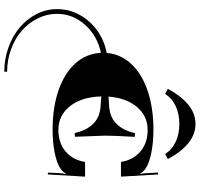

<svg xmlns="http://www.w3.org/2000/svg" viewBox="-38 -655 920 884"><g transform="rotate(90 422.0 -213.0)"><path d="M412.2 -513.5 389 -525.8Q419.6 -583.9 460.4 -618.4Q501.3 -653 550.7 -653Q600.1 -653 641 -618.4Q681.8 -583.9 712.4 -525.8L689.2 -513.5Q667.4 -546.3 631.6 -562.5Q595.7 -578.7 550.7 -578.7Q505.7 -578.7 469.8 -562.5Q434 -546.3 412.2 -513.5ZM223.8 -244.3Q229 -308.6 274.3 -357.3Q319.5 -406 397.9 -432.7Q476.4 -459.4 576.9 -459.4Q634.6 -459.4 682 -450Q729.5 -440.6 754.4 -424.4Q773.6 -411.7 777.5 -399.5L781 -400.3Q778 -410.8 777.5 -424.8L774.5 -480.8L783.2 -481.2L793.3 -309.9H725.5L725.1 -312.5Q715.9 -366.7 677.2 -399.7Q638.5 -432.7 578.2 -432.7Q514 -432.7 472.5 -383.5Q430.9 -334.4 424.8 -252.6L471.2 -255.7Q521.4 -259.2 551.8 -291.1Q582.2 -323 592.7 -374.6L610.1 -373.7Q604.5 -276.7 604.5 -237.3L609.7 -97.9L592.2 -97Q581.7 -148.6 551.6 -180.5Q521.4 -212.4 471.2 -215.9L424 -219.4Q426.1 -130.2 468.3 -76Q510.5 -21.9 578.2 -21.9Q638.5 -21.9 677.2 -54.9Q715.9 -87.8 725.1 -142L725.5 -144.7H793.3L783.2 26.7L774.5 26.2L777.5 -29.7Q778 -43.7 781 -54.2L777.5 -55.1Q773.6 -42.8 754.4 -30.2Q729.5 -14 682 -4.6Q634.6 4.8 576.9 4.8Q474.2 4.8 395.1 -22.7Q316 -50.3 271.2 -100.7Q226.4 -151.2 223.3 -217.7Q145.5 -201.5 94.6 -144.9Q43.7 -88.3 43.7 -15.3Q43.7 31.5 64.9 73.9Q86.1 116.3 121.7 147.1Q157.3 177.9 206.7 196Q256.1 214.2 310.3 214.2V227.3Q251.7 227.3 198.4 208Q145.1 188.8 106.4 156.2Q67.7 123.7 44.8 78.9Q21.9 34.1 21.9 -15.3Q21.9 -70.8 48.3 -119.3Q74.7 -167.8 120.6 -200.6Q166.5 -233.4 223.8 -244.3Z"/></g></svg>

Font: Wabroye
Style: Medium
Weight: 500
Designer: gluk
Foundry: gluk
Version: Version 0.14